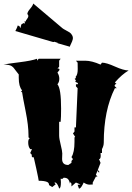

<svg xmlns="http://www.w3.org/2000/svg" viewBox="-22 -1073 760 1105"><path d="M125.5 -948.7Q126 -955.1 134.3 -964.8Q147.5 -981.9 135.3 -992.2Q135.7 -1004.4 151.1 -1022.2Q166.5 -1040 169.4 -1052.7L337.9 -910.2Q342.8 -906.2 356.7 -898.9Q370.6 -891.6 379.2 -886Q387.7 -880.4 393.6 -869.1Q399.4 -857.9 396.7 -846.7Q394 -835.4 387.5 -822.5Q380.9 -809.6 379.9 -804.2L309.6 -824.2V-826.7L289.6 -833Q288.6 -830.6 286.1 -831.1Q283.7 -831.5 280.3 -832L66.4 -894.5Q77.6 -915.5 80.1 -926.3L89.4 -922.9L95.7 -911.1L100.6 -932.1L112.8 -939.9L122.1 -938L118.7 -950.7ZM424.8 -9.3 441.4 -11.2 415 -22.5 389.2 0V-15.1Q387.2 -23.4 380.4 -23.4V-14.2Q378.4 -30.8 370.8 -40.5Q363.3 -50.3 344.2 -50.3Q339.8 -43.5 334.2 -43.5Q328.6 -43.5 327.1 -44.4L328.6 -24.9Q328.6 11.7 318.4 11.7Q311 -13.2 298.8 -22.5Q292.5 -22.5 290.5 -21.5L298.8 -12.7L278.8 3.4L260.3 -7.8Q260.3 -22 247.6 -26.4Q231.4 -32.7 200.7 -32.7Q200.7 -38.6 186.8 -102.8Q172.9 -167 171.9 -168.9Q169.9 -167 167.7 -167Q165.5 -167 162.8 -170.2Q160.2 -173.3 160.2 -176Q160.2 -178.7 162.1 -180.7L151.9 -192.4L162.1 -214.8H151.9Q141.1 -227.5 140.4 -250Q139.6 -272.5 149.4 -277.3L142.1 -282.2V-293Q142.1 -350.6 125.5 -432.9Q108.9 -515.1 105 -543H98.6L105 -553.2Q85.9 -575.2 85.9 -625V-644.5Q78.1 -653.8 69.1 -666Q60.1 -678.2 56.2 -682.9Q52.2 -687.5 44.4 -692.9Q32.2 -701.2 -2 -701.2Q16.6 -705.6 88.9 -714.6Q161.1 -723.6 191.4 -734.9V-723.6L200.7 -734.9H327.1L318.4 -723.6V-689L308.6 -678.2Q309.1 -678.7 312.5 -678.7Q320.3 -678.7 320.3 -671.4Q320.3 -669.4 318.4 -667.5L308.6 -655.3Q319.3 -638.7 319.3 -619.6Q319.3 -600.6 308.6 -587.9Q329.6 -563.5 329.6 -448.2Q329.6 -397.5 327.1 -372.1H318.4V-293Q318.4 -275.4 327.4 -239.5Q336.4 -203.6 336.4 -189.9L335.4 -158.2Q335.4 -123.5 371.1 -123.5L389.2 -135.7V-146.5L397.9 -157.2L389.2 -168.9Q406.7 -195.3 406.7 -256.8V-282.2L410.6 -285.2L397.9 -305.2L406.7 -315.9V-339.8H415L424.8 -565.4L415 -576.2V-587.9H424.8Q426.8 -590.3 426.8 -593Q426.8 -595.7 419.2 -598.4Q411.6 -601.1 411.6 -603.3Q411.6 -605.5 415 -610.4L406.7 -620.1L408.2 -619.6Q410.2 -619.6 412.6 -622.6Q415 -625.5 415 -627.4Q415 -629.4 413.1 -630.4Q425.3 -642.6 425.3 -674.3Q425.3 -706.1 424.8 -712.4L415 -723.6H468.3Q506.3 -723.6 556.6 -701.2L564.9 -712.4Q590.3 -712.4 640.1 -689.9Q689.9 -667.5 718.3 -667.5Q679.2 -644.5 639.2 -598.6L648.9 -589.4H647Q643.6 -589.4 640.6 -586.2Q637.7 -583 637.7 -580.1Q637.7 -577.1 639.2 -576.2L649.9 -565.4H639.2Q575.2 -438 575.2 -252.4Q575.2 -233.9 564.9 -214.8V-192.4H556.6L557.6 -178.2Q557.6 -157.2 547.9 -157.2L556.6 -135.7L539.1 -90.3Q540 -92.3 542.2 -92.3Q544.4 -92.3 546.9 -89.1Q549.3 -85.9 549.3 -83.3Q549.3 -80.6 547.9 -79.1L539.1 -90.3L529.8 -67.4L539.1 -56.6H529.8L511.7 -22.5V-11.2Q508.8 -10.3 493.2 -10.3Q477.5 -10.3 459.5 -22.5Q456.1 -13.2 448 -0.5Q439.9 12.2 432.6 12.7Z"/></svg>

Font: Butcherman
Style: Regular
Weight: 400
Version: Version 001.004